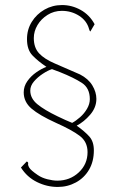

<svg xmlns="http://www.w3.org/2000/svg" viewBox="-20 -689 478 761"><path d="M209 52Q166 52 126.5 32.5Q87 13 63 -25L86 -49Q93 -46 91.5 -40.5Q90 -35 96 -24.5Q102 -14 130 5Q146 16 168 21.5Q190 27 207 27Q257 27 292 -5.5Q327 -38 327 -86Q327 -127 296 -150.5Q265 -174 202 -202Q136 -232 105 -258.5Q74 -285 74 -323Q74 -347 88.5 -367.5Q103 -388 124 -402.5Q145 -417 164 -424Q130 -447 108.5 -469.5Q87 -492 87 -534Q87 -572 106 -602.5Q125 -633 156.5 -651Q188 -669 226 -669Q265 -669 300 -649.5Q335 -630 355 -593L338 -564Q335 -566 333 -574Q324 -607 293.5 -626.5Q263 -646 225 -646Q194 -646 168.5 -630Q143 -614 128.5 -589.5Q114 -565 114 -538Q114 -500 135 -477.5Q156 -455 197 -437.5Q238 -420 297 -394Q330 -377 346 -350.5Q362 -324 362 -297Q362 -263 337.5 -234.5Q313 -206 284 -191Q316 -168 334 -148Q352 -128 352 -93Q352 -49 333 -16.5Q314 16 281 34Q248 52 209 52ZM266 -202Q281 -210 297.5 -224.5Q314 -239 325 -258Q336 -277 336 -296Q336 -340 304.5 -360.5Q273 -381 218 -403L186 -415Q170 -410 149.5 -396.5Q129 -383 114.5 -366Q100 -349 100 -330Q100 -299 128 -276Q156 -253 208 -228Q225 -220 239 -213.5Q253 -207 266 -202Z"/></svg>

Font: Inconsolata SemiCondensed ExtraLight
Style: Regular
Weight: 200
Width: 4
Monospace: yes
Designer: Raph Levien, Cyreal, Brenton Simpson
Foundry: Raph Levien, Cyreal, Google
Version: Version 3.100; ttfautohint (v1.8.4.7-5d5b)